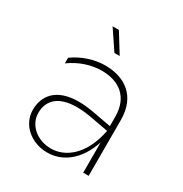

<svg xmlns="http://www.w3.org/2000/svg" viewBox="-168 -847 930 977"><g transform="rotate(30 296.5 -358.5)"><path d="M456 0H488V-327C488 -470 394 -529 282 -529C219 -529 151 -507 97 -468V-435C153 -476 219 -497 279 -497C378 -497 455 -447 455 -327V-273L346 -293C313 -299 284 -302 257 -302C128 -302 74 -235 74 -149C74 -63 150 3 246 3C330 3 414 -51 456 -178ZM320 -607 250 -720H213L289 -607ZM106 -150C106 -224 156 -273 261 -273C285 -273 311 -271 340 -266L455 -245C425 -91 337 -24 251 -24C172 -24 106 -77 106 -150Z"/></g></svg>

Font: Chess Sans ExtraLight
Style: Regular
Weight: 275
Designer: Wolf Bōese
Foundry: Wolf Bōese
Version: Version 7.223;Glyphs 3.3 (3306)